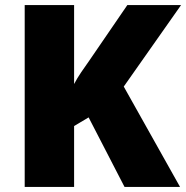

<svg xmlns="http://www.w3.org/2000/svg" viewBox="-20 -827 731 754"><path d="M687 -93H469L328 -366L271 -332V-93H77V-807H271V-497Q283 -520 299 -543.5Q315 -567 330 -588L480 -807H691L466 -487Z"/></svg>

Font: Noto Sans Kannada UI Black
Style: Regular
Weight: 900
Designer: Jelle Bosma - Monotype Design Team
Foundry: Monotype Imaging Inc.
Version: Version 2.005; ttfautohint (v1.8.4.7-5d5b)